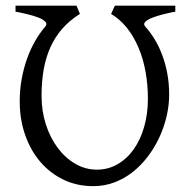

<svg xmlns="http://www.w3.org/2000/svg" viewBox="-20 -635 676 670"><path d="M591.8 -594.2Q590.8 -594.2 578.4 -591.8Q565.9 -589.4 547.1 -584.5Q528.3 -579.6 512.2 -573.5Q496.1 -567.4 487.5 -559.3Q479 -551.3 486.8 -542.5Q504.9 -522.5 520 -497.3Q535.2 -472.2 546.4 -442.1Q557.6 -412.1 564 -377.4Q570.3 -342.8 570.3 -304.2Q570.3 -268.6 561.8 -231Q553.2 -193.4 537.1 -158Q521 -122.6 497.8 -91.3Q474.6 -60.1 445.3 -36.4Q416 -12.7 380.6 1Q345.2 14.6 305.2 14.6Q248.5 14.6 201.4 -8.1Q154.3 -30.8 120.4 -70.6Q86.4 -110.4 67.6 -164.6Q48.8 -218.8 48.8 -281.2Q48.8 -321.8 55.7 -359.4Q62.5 -397 74.5 -430.4Q86.4 -463.9 102.8 -492.2Q119.1 -520.5 138.2 -542.5Q146 -551.8 137.7 -559.8Q129.4 -567.9 113.3 -574Q97.2 -580.1 78.6 -584.7Q60.1 -589.4 47.6 -591.8Q35.2 -594.2 34.2 -594.2V-615.2H247.1L258.8 -586.4Q222.2 -563.5 196.8 -534.2Q171.4 -504.9 155.5 -469.2Q139.6 -433.6 132.3 -391.4Q125 -349.1 125 -300.3Q125 -247.6 140.1 -200.7Q155.3 -153.8 181.6 -118.7Q208 -83.5 243.2 -63.2Q278.3 -43 317.9 -43Q357.9 -43 390.9 -62.3Q423.8 -81.5 447.3 -115Q470.7 -148.4 483.4 -193.6Q496.1 -238.8 496.1 -290.5Q496.1 -339.8 487.8 -385.3Q479.5 -430.7 463.1 -469.2Q446.8 -507.8 422.9 -537.8Q398.9 -567.9 367.7 -586.4L380.9 -615.2H591.8V-594.2Z"/></svg>

Font: Gentium
Style: Regular
Weight: 400
Designer: J. Victor Gaultney
Version: Version 1.03; 2011; OFL 1.1 release